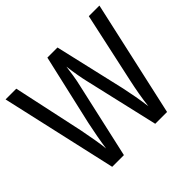

<svg xmlns="http://www.w3.org/2000/svg" viewBox="-166 -914 1114 1114"><g transform="rotate(-45 391.0 -357.0)"><path d="M776 -714 617 0H520L414 -459Q408 -484 401.5 -521.5Q395 -559 390 -599Q387 -573 381 -534.5Q375 -496 366 -459L263 0H167L6 -714H94L188 -277Q198 -225 206 -179.5Q214 -134 217 -100Q223 -142 231.5 -188.5Q240 -235 249 -277L349 -714H432L533 -277Q542 -235 550 -191Q558 -147 564 -100Q569 -145 577 -190.5Q585 -236 594 -277L689 -714Z"/></g></svg>

Font: Noto Sans Myanmar Condensed
Style: Regular
Weight: 400
Width: 3
Designer: Monotype Design Team
Foundry: Monotype Imaging Inc.
Version: Version 2.107; ttfautohint (v1.8.4.7-5d5b)